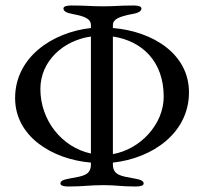

<svg xmlns="http://www.w3.org/2000/svg" viewBox="-20 -674 743 699"><path d="M311 -115C205 -138 127 -236 127 -350C127 -452 211 -527 311 -541ZM391 -541C498 -525 576 -450 576 -322C576 -221 490 -130 391 -113ZM311 -76C311 -36 283 -33 233 -24C210 -20 200 -15 200 -6C200 2 212 5 229 5C283 5 307 0 357 0C403 0 420 5 474 5C491 5 503 2 503 -6C503 -15 493 -20 470 -24C420 -33 391 -36 391 -76V-82C537 -98 668 -191 668 -338C668 -478 536 -560 391 -572V-583C391 -603 412 -614 462 -623C485 -627 495 -634 495 -643C495 -651 483 -654 466 -654C412 -654 400 -651 357 -651C311 -651 294 -654 240 -654C223 -654 211 -651 211 -643C211 -634 221 -627 244 -623C294 -614 311 -603 311 -583V-572C168 -556 35 -464 35 -317C35 -177 170 -94 311 -82Z"/></svg>

Font: EB Garamond 12
Style: Regular
Weight: 400
Version: Version 0.016+